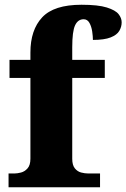

<svg xmlns="http://www.w3.org/2000/svg" viewBox="-20 -788 532 808"><path d="M16 0V-58H42Q53 -58 68.5 -62Q84 -66 96 -79.5Q108 -93 108 -120V-460H20V-536H108V-567Q108 -662 157.5 -715Q207 -768 323 -768Q393 -768 429.5 -756.5Q466 -745 479 -728.5Q492 -712 492 -694Q492 -675 482 -658Q472 -641 445.5 -630.5Q419 -620 371 -620Q371 -635 368 -655.5Q365 -676 356.5 -691.5Q348 -707 332 -707Q308 -707 296 -681.5Q284 -656 284 -589V-536H421V-460H284V-120Q284 -93 295 -79.5Q306 -66 321.5 -62Q337 -58 350 -58H401V0Z"/></svg>

Font: Noto Rashi Hebrew ExtraBold
Style: Regular
Weight: 800
Version: Version 1.006